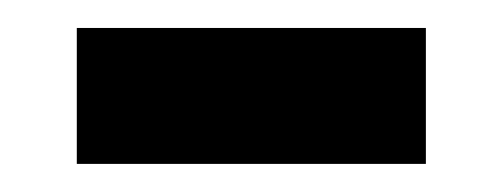

<svg xmlns="http://www.w3.org/2000/svg" viewBox="-20 -337 362 138"><path d="M35.2 -219.2V-316.9H286.1V-219.2Z"/></svg>

Font: f41525491657056   
Style: Regular
Weight: 600
Foundry: Ascender Corporation
Version: Version 1.10